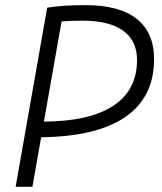

<svg xmlns="http://www.w3.org/2000/svg" viewBox="-20 -723 626 743"><path d="M40.5 0 162.6 -693.4Q220.2 -703.1 311.5 -703.1Q441.9 -703.1 509 -650.1Q576.2 -597.2 576.2 -493.7Q576.2 -347.2 465.6 -270.8Q355 -194.3 139.2 -191.9L105.5 0ZM149.9 -252.4Q327.6 -253.4 418.9 -314Q510.3 -374.5 510.3 -490.7Q510.3 -565.4 456.5 -604.2Q402.8 -643.1 298.8 -643.1Q254.9 -643.1 218.3 -640.1Z"/></svg>

Font: Cascadia Mono Light
Style: Italic
Weight: 300
Italic angle: -10°
Monospace: yes
Designer: Aaron Bell
Foundry: Saja Typeworks
Version: Version 2404.023; ttfautohint (v1.8.4)